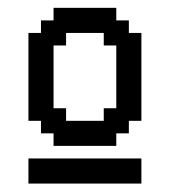

<svg xmlns="http://www.w3.org/2000/svg" viewBox="-20 -582 430 478"><path d="M50.8 -125V-187.5H332V-125ZM238.3 -281.2V-312.5H269.5V-468.8H238.3V-500H144.5V-468.8H113.3V-312.5H144.5V-281.2ZM113.3 -218.8V-250H82V-281.2H50.8V-500H82V-531.2H113.3V-562.5H269.5V-531.2H300.8V-500H332V-281.2H300.8V-250H269.5V-218.8Z"/></svg>

Font: Terminal Grotesque
Style: Regular
Weight: 400
Designer: Raphaël Bastide
Foundry: http://raphaelbastide.com
Version: Version 1.0